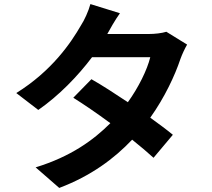

<svg xmlns="http://www.w3.org/2000/svg" viewBox="-20 -857 1040 943"><path d="M569 -792 424 -837C415 -803 394 -757 378 -733C328 -646 235 -509 60 -400L168 -317C269 -387 362 -483 432 -576H718C703 -514 660 -427 608 -355C545 -397 482 -438 429 -468L340 -377C391 -345 457 -300 522 -252C439 -169 328 -88 155 -35L271 66C427 7 541 -78 629 -171C670 -138 707 -107 734 -82L829 -195C800 -219 761 -248 718 -279C789 -379 839 -486 866 -567C875 -592 888 -619 899 -638L797 -701C775 -694 741 -690 710 -690H507C519 -712 544 -757 569 -792Z"/></svg>

Font: Noto Sans Mono CJK SC
Style: Bold
Weight: 700
Designer: Ryoko NISHIZUKA 西塚涼子 (kana, bopomofo & ideographs); Paul D. Hunt (Latin, Greek & Cyrillic); Sandoll Communications 산돌커뮤니
Foundry: Adobe
Version: Version 2.004;hotconv 1.0.118;makeotfexe 2.5.65603